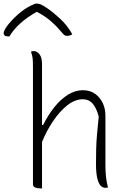

<svg xmlns="http://www.w3.org/2000/svg" viewBox="-82 -1035 702 1060"><path d="M140 5Q124 5 112 0Q100 -5 100 -18V-663Q100 -698 98 -714Q96 -730 89 -750Q97 -753 105 -753Q122 -753 136 -735.5Q150 -718 150 -680V-345H156Q184 -401 218.5 -444Q253 -487 293 -512Q333 -537 375 -537Q415 -537 442.5 -517.5Q470 -498 485 -466.5Q500 -435 500 -397V-124Q500 -89 503 -60.5Q506 -32 514 0Q510 1 506.5 1.5Q503 2 499 2Q486 2 474.5 -9Q463 -20 455.5 -49Q448 -78 448 -130Q448 -177 449 -214Q450 -251 453.5 -292Q457 -333 463 -391Q451 -438 430 -462.5Q409 -487 375 -487Q332 -487 290 -454Q248 -421 211.5 -367Q175 -313 150 -251V5ZM114 -1015H123Q130 -1015 141 -1011.5Q152 -1008 178 -990Q208 -970 248.5 -933Q289 -896 317 -846Q305 -837 288 -837Q279 -837 272.5 -842Q266 -847 253 -863Q228 -893 198 -919Q168 -945 121 -970Q66 -939 28.5 -904.5Q-9 -870 -30 -834H-36Q-51 -834 -56.5 -839Q-62 -844 -62 -852Q-62 -858 -55.5 -871.5Q-49 -885 -33 -904Q-4 -939 33.5 -969Q71 -999 114 -1015Z"/></svg>

Font: Recursive Sn Csl St Lt
Style: Regular
Weight: 300
Version: Version 1.079;hotconv 1.0.112;makeotfexe 2.5.65598; ttfautoh